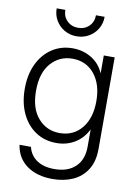

<svg xmlns="http://www.w3.org/2000/svg" viewBox="-100 -793 760 1067"><g transform="rotate(10 279.5 -259.0)"><path d="M272.5 210Q184.1 210 127.4 169.2Q70.8 128.4 59.6 54.7H124Q135.7 102.1 174.1 127.9Q212.4 153.8 272.5 153.8Q349.1 153.8 391.6 113Q434.1 72.3 434.1 0V-97.7H433.6Q409.2 -47.4 363.3 -19Q317.4 9.3 258.8 9.3Q192.4 9.3 141.8 -24.2Q91.3 -57.6 62.7 -117.9Q34.2 -178.2 34.2 -257.8Q34.2 -337.4 62.7 -397.5Q91.3 -457.5 142.1 -491.2Q192.9 -524.9 258.8 -524.9Q316.9 -524.9 364.3 -496.3Q411.6 -467.8 434.1 -415.5H434.6V-515.6H496.1V0Q496.1 71.8 466.6 118.4Q437 165 386.5 187.5Q335.9 210 272.5 210ZM267.1 -48.3Q344.7 -48.3 391.4 -105.2Q438 -162.1 438 -257.8Q438 -353.5 391.4 -410.6Q344.7 -467.8 267.1 -467.8Q193.8 -467.8 145.8 -413.1Q97.7 -358.4 97.7 -257.8Q97.7 -157.2 145.8 -102.8Q193.8 -48.3 267.1 -48.3ZM266.6 -594.2Q228.5 -594.2 197.8 -612.1Q167 -629.9 149.2 -660.2Q131.3 -690.4 131.3 -728H180.2Q180.2 -690.4 204.8 -666.3Q229.5 -642.1 266.6 -642.1Q303.7 -642.1 328.4 -666.3Q353 -690.4 353 -728H401.9Q401.9 -690.4 384 -660.2Q366.2 -629.9 335.4 -612.1Q304.7 -594.2 266.6 -594.2Z"/></g></svg>

Font: Inter Display Light
Style: Regular
Weight: 300
Designer: Rasmus Andersson
Foundry: rsms
Version: Version 4.000;git-a52131595